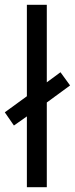

<svg xmlns="http://www.w3.org/2000/svg" viewBox="-37 -780 312 800"><path d="M75 0H158V-353L255 -424L215 -479L158 -437V-760H75V-379L-17 -312L21 -257L75 -295Z"/></svg>

Font: Noto Sans Kannada Condensed
Style: Regular
Weight: 400
Width: 3
Designer: Jelle Bosma - Monotype Design Team
Foundry: Monotype Imaging Inc.
Version: Version 2.005